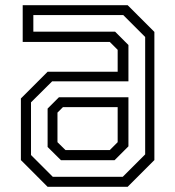

<svg xmlns="http://www.w3.org/2000/svg" viewBox="-20 -720 676 740"><path d="M163.5 0 60.5 -103V-340.5L163.5 -443.5H433.5V-528L403 -558.5H67.5V-700H472L575 -597V-103L472 0ZM215 -102.5 163.5 -153.5V-301.5L207 -345H475V-156L421.5 -102.5ZM183.5 -38.5H453L539.5 -125V-577.5L455 -662H108.5V-598H423.5L475 -546.5V-406.5H181L99.5 -325.5V-122.5ZM232.5 -141.5H403L433.5 -172V-307H222.5L201.5 -286V-172Z"/></svg>

Font: Tourney Thin
Style: Regular
Weight: 400
Version: Version 1.015